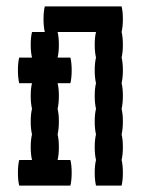

<svg xmlns="http://www.w3.org/2000/svg" viewBox="-20 -580 440 600"><path d="M364 -440Q364 -417 360 -400Q364 -384 364 -360Q364 -337 360 -320Q364 -304 364 -280Q364 -257 360 -240Q364 -224 364 -200Q364 -177 360 -160Q364 -144 364 -120Q364 -97 360 -80Q364 -64 364 -40Q364 -17 360 0H280Q276 -17 276 -40Q276 -64 280 -80Q276 -97 276 -120Q276 -144 280 -160Q276 -177 276 -200Q276 -224 280 -240Q276 -257 276 -280Q276 -304 280 -320Q276 -337 276 -360Q276 -384 280 -400Q276 -417 276 -440Q276 -464 280 -480H160Q164 -464 164 -440Q164 -417 160 -400H200Q204 -384 204 -360Q204 -337 200 -320H160Q164 -304 164 -280Q164 -257 160 -240Q164 -224 164 -200Q164 -177 160 -160Q164 -144 164 -120Q164 -97 160 -80H200Q204 -64 204 -40Q204 -17 200 0H40Q36 -17 36 -40Q36 -64 40 -80H80Q76 -97 76 -120Q76 -144 80 -160Q76 -177 76 -200Q76 -224 80 -240Q76 -257 76 -280Q76 -304 80 -320H40Q36 -337 36 -360Q36 -384 40 -400H80Q76 -417 76 -440Q76 -464 80 -480H120Q116 -497 116 -520Q116 -544 120 -560H360Q364 -544 364 -520Q364 -497 360 -480Q364 -464 364 -440Z"/></svg>

Font: VT323
Style: Regular
Weight: 400
Monospace: yes
Designer: Peter Hull
Version: Version 2.000